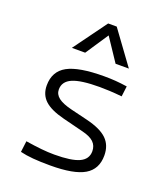

<svg xmlns="http://www.w3.org/2000/svg" viewBox="-146 -897 877 1008"><g transform="rotate(20 293.0 -392.5)"><path d="M252.9 9.8Q196.3 9.8 156 6.3Q115.7 2.9 84 -4.9L91.8 -66.9Q142.1 -59.1 180.2 -55.2Q218.3 -51.3 252.9 -51.3Q348.6 -51.3 391.8 -71.3Q435.1 -91.3 435.1 -135.7Q435.1 -166.5 415 -186Q395 -205.6 351.1 -216.3L234.9 -245.6Q159.7 -264.6 125.7 -296.4Q91.8 -328.1 91.8 -379.4Q91.8 -458 155 -492.7Q218.3 -527.3 359.4 -527.3Q393.6 -527.3 423.1 -525.1Q452.6 -522.9 488.3 -517.6L481 -459.5Q441.4 -463.4 411.9 -464.8Q382.3 -466.3 356.4 -466.3Q252 -466.3 205.3 -446Q158.7 -425.8 158.7 -380.9Q158.7 -354 182.4 -335.4Q206.1 -316.9 258.3 -304.2L351.1 -281.7Q431.2 -262.2 466.6 -227.8Q502 -193.4 502 -136.2Q502 -59.6 443.1 -24.9Q384.3 9.8 252.9 9.8ZM148.4 -609.4 283.7 -794.9H331.5L466.8 -609.4H392.6L307.6 -736.8L222.7 -609.4Z"/></g></svg>

Font: CaskaydiaMono NF Light
Style: Regular
Weight: 300
Designer: Aaron Bell
Foundry: Saja Typeworks
Version: Version 2111.001; ttfautohint (v1.8.4);Nerd Fonts 3.1.1